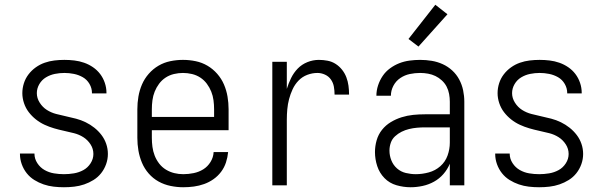

<svg xmlns="http://www.w3.org/2000/svg" viewBox="-20 -780 2540 808"><path d="M249 8Q227 8 205.5 5.5Q184 3 163.5 -4Q143 -11 124.5 -22.5Q106 -34 92.5 -51Q79 -68 71.5 -89Q64 -110 64 -131V-134H125V-133Q125 -112 137 -93.5Q149 -75 167.5 -64.5Q186 -54 207 -50.5Q228 -47 249 -47Q270 -47 291 -50.5Q312 -54 330.5 -64Q349 -74 361 -92.5Q373 -111 373 -132Q373 -154 361 -172.5Q349 -191 331 -202.5Q313 -214 291.5 -219.5Q270 -225 249 -229.5Q228 -234 207.5 -240Q187 -246 167.5 -255Q148 -264 131 -277.5Q114 -291 101 -308Q88 -325 81 -346Q74 -367 74 -388Q74 -409 80.5 -429.5Q87 -450 100 -467Q113 -484 130.5 -496.5Q148 -509 168 -516Q188 -523 209 -525.5Q230 -528 251 -528Q272 -528 293 -525.5Q314 -523 334 -516Q354 -509 371.5 -497Q389 -485 401.5 -468.5Q414 -452 421 -431.5Q428 -411 428 -390V-387H367V-389Q367 -409 356.5 -427Q346 -445 328.5 -455Q311 -465 291 -469Q271 -473 251 -473Q231 -473 211 -469Q191 -465 173.5 -454.5Q156 -444 145.5 -426Q135 -408 135 -388Q135 -367 147 -348Q159 -329 177 -317.5Q195 -306 216 -300.5Q237 -295 258 -290.5Q279 -286 300 -280.5Q321 -275 340.5 -265.5Q360 -256 377 -242.5Q394 -229 407 -212Q420 -195 427 -174.5Q434 -154 434 -132Q434 -110 426.5 -89Q419 -68 405.5 -51Q392 -34 373.5 -22.5Q355 -11 334.5 -4Q314 3 292.5 5.5Q271 8 249 8Z M751 8Q725 8 698 2.5Q671 -3 647.5 -16Q624 -29 606 -49.5Q588 -70 577.5 -95Q567 -120 562.5 -146.5Q558 -173 558 -200V-320Q558 -347 562.5 -373.5Q567 -400 577.5 -424.5Q588 -449 606 -469.5Q624 -490 647 -503.5Q670 -517 696.5 -522.5Q723 -528 750 -528Q777 -528 803.5 -522.5Q830 -517 853 -503.5Q876 -490 894 -469.5Q912 -449 922.5 -424.5Q933 -400 937.5 -373.5Q942 -347 942 -320V-232H619V-200Q619 -181 621.5 -162Q624 -143 631 -125Q638 -107 650 -91.5Q662 -76 678.5 -66Q695 -56 713.5 -51.5Q732 -47 751 -47Q773 -47 795 -51.5Q817 -56 835.5 -67.5Q854 -79 866 -98.5Q878 -118 879 -140H940Q938 -118 931 -96.5Q924 -75 910.5 -57Q897 -39 878.5 -26Q860 -13 839 -5.5Q818 2 796 5Q774 8 751 8ZM619 -288H881V-320Q881 -339 878.5 -358Q876 -377 869 -394.5Q862 -412 850.5 -427.5Q839 -443 823 -453.5Q807 -464 788 -468.5Q769 -473 750 -473Q731 -473 712 -468.5Q693 -464 677 -453.5Q661 -443 649.5 -427.5Q638 -412 631 -394.5Q624 -377 621.5 -358Q619 -339 619 -320Z M1126 0V-520H1187V-406Q1194 -429 1205 -451.5Q1216 -474 1233 -491.5Q1250 -509 1273.5 -518.5Q1297 -528 1322 -528Q1340 -528 1358.5 -524.5Q1377 -521 1392.5 -511Q1408 -501 1419.5 -486.5Q1431 -472 1437.5 -455Q1444 -438 1446.5 -419.5Q1449 -401 1449 -382H1388Q1388 -399 1385 -415.5Q1382 -432 1372.5 -445.5Q1363 -459 1347.5 -466Q1332 -473 1316 -473Q1294 -473 1273 -465Q1252 -457 1236.5 -441Q1221 -425 1211.5 -404.5Q1202 -384 1196.5 -363Q1191 -342 1189 -320Q1187 -298 1187 -276V0Z M1708 8Q1678 8 1648.5 -0.5Q1619 -9 1598 -30.5Q1577 -52 1567.5 -81Q1558 -110 1558 -140Q1558 -165 1565 -189.5Q1572 -214 1587.5 -233.5Q1603 -253 1624.5 -266Q1646 -279 1670 -286.5Q1694 -294 1718.5 -296.5Q1743 -299 1768 -299H1873V-352Q1873 -368 1870 -384.5Q1867 -401 1859.5 -415.5Q1852 -430 1839.5 -441.5Q1827 -453 1812.5 -460Q1798 -467 1781.5 -470Q1765 -473 1748 -473Q1726 -473 1704.5 -468.5Q1683 -464 1664.5 -451.5Q1646 -439 1635.5 -419Q1625 -399 1625 -377H1564Q1564 -399 1571 -420.5Q1578 -442 1590.5 -460.5Q1603 -479 1621.5 -492.5Q1640 -506 1660.5 -514Q1681 -522 1703.5 -525Q1726 -528 1748 -528Q1773 -528 1797 -524Q1821 -520 1843 -510Q1865 -500 1883 -483.5Q1901 -467 1912.5 -445.5Q1924 -424 1929 -400Q1934 -376 1934 -352V0H1873V-91Q1863 -67 1846 -47.5Q1829 -28 1806.5 -15.5Q1784 -3 1758.5 2.5Q1733 8 1708 8ZM1730 -47Q1757 -47 1784.5 -54.5Q1812 -62 1833 -80.5Q1854 -99 1863.5 -125.5Q1873 -152 1873 -180V-244H1768Q1752 -244 1735 -242.5Q1718 -241 1701.5 -237Q1685 -233 1670 -225.5Q1655 -218 1642.5 -206.5Q1630 -195 1624.5 -179Q1619 -163 1619 -146Q1619 -125 1627 -105Q1635 -85 1651 -71Q1667 -57 1688 -52Q1709 -47 1730 -47ZM1741 -584 1699 -616 1812 -760 1863 -720Z M2249 8Q2227 8 2205.5 5.5Q2184 3 2163.5 -4Q2143 -11 2124.5 -22.5Q2106 -34 2092.5 -51Q2079 -68 2071.5 -89Q2064 -110 2064 -131V-134H2125V-133Q2125 -112 2137 -93.5Q2149 -75 2167.5 -64.5Q2186 -54 2207 -50.5Q2228 -47 2249 -47Q2270 -47 2291 -50.5Q2312 -54 2330.5 -64Q2349 -74 2361 -92.5Q2373 -111 2373 -132Q2373 -154 2361 -172.5Q2349 -191 2331 -202.5Q2313 -214 2291.5 -219.5Q2270 -225 2249 -229.5Q2228 -234 2207.5 -240Q2187 -246 2167.5 -255Q2148 -264 2131 -277.5Q2114 -291 2101 -308Q2088 -325 2081 -346Q2074 -367 2074 -388Q2074 -409 2080.5 -429.5Q2087 -450 2100 -467Q2113 -484 2130.5 -496.5Q2148 -509 2168 -516Q2188 -523 2209 -525.5Q2230 -528 2251 -528Q2272 -528 2293 -525.5Q2314 -523 2334 -516Q2354 -509 2371.5 -497Q2389 -485 2401.5 -468.5Q2414 -452 2421 -431.5Q2428 -411 2428 -390V-387H2367V-389Q2367 -409 2356.5 -427Q2346 -445 2328.5 -455Q2311 -465 2291 -469Q2271 -473 2251 -473Q2231 -473 2211 -469Q2191 -465 2173.5 -454.5Q2156 -444 2145.5 -426Q2135 -408 2135 -388Q2135 -367 2147 -348Q2159 -329 2177 -317.5Q2195 -306 2216 -300.5Q2237 -295 2258 -290.5Q2279 -286 2300 -280.5Q2321 -275 2340.5 -265.5Q2360 -256 2377 -242.5Q2394 -229 2407 -212Q2420 -195 2427 -174.5Q2434 -154 2434 -132Q2434 -110 2426.5 -89Q2419 -68 2405.5 -51Q2392 -34 2373.5 -22.5Q2355 -11 2334.5 -4Q2314 3 2292.5 5.5Q2271 8 2249 8Z"/></svg>

Font: Iosevka Curly Light
Style: Regular
Weight: 300
Monospace: yes
Designer: Belleve Invis
Foundry: Belleve Invis
Version: Version 22.1.2; ttfautohint (v1.8.4)